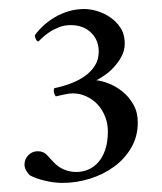

<svg xmlns="http://www.w3.org/2000/svg" viewBox="-20 -765 357 422"><path d="M165.8 -745.2Q178.1 -745.2 193.4 -740.7Q208.7 -736.2 222.3 -726.9Q236 -717.6 245.1 -703.5Q254.2 -689.4 254.2 -669.6Q254.2 -654 247 -640.8Q239.9 -627.6 230.1 -617.1Q220.4 -606.6 209.6 -599.4Q198.9 -592.2 191.8 -588.6Q203.5 -587.4 219.1 -581.4Q234.7 -575.4 248.6 -564.3Q262.6 -553.2 272.7 -536.1Q282.8 -519 282.8 -495.6Q282.8 -465 268.5 -440.4Q254.2 -415.8 230.8 -398.7Q207.4 -381.6 177.8 -372.3Q148.2 -363 117.7 -363Q98.8 -363 78.7 -367.8Q58.5 -372.6 45.5 -379.8Q42.3 -382.2 38 -389.4Q33.8 -396.6 33.8 -403.2Q33.8 -415.2 42.3 -423.9Q50.7 -432.6 63.1 -432.6Q76.1 -432.6 84.5 -423Q93 -413.4 100.8 -405.6Q109.9 -396.6 122.2 -391.8Q134.6 -387 147.6 -387Q161.2 -387 173.6 -392.1Q185.9 -397.2 195.7 -408Q205.4 -418.8 211.3 -435.9Q217.1 -453 217.1 -476.4Q217.1 -493.8 210.9 -509.1Q204.8 -524.4 194.4 -535.5Q184 -546.6 169.7 -553.2Q155.4 -559.8 139.8 -559.8Q132 -559.8 121.6 -557.4Q111.2 -555 102.7 -553.2Q98.2 -558.6 98.2 -565.8Q98.2 -569.4 99.5 -571.2Q117 -574.8 134.2 -581.1Q151.5 -587.4 165.4 -597Q179.4 -606.6 188.2 -620.1Q197 -633.6 197 -651.6Q197 -676.8 180.1 -693.3Q163.2 -709.8 135.2 -709.8Q120.9 -709.8 108.6 -704.7Q96.2 -699.6 87.1 -693.3Q78 -687 72.2 -681.3Q66.3 -675.6 64.4 -673.8Q61.1 -674.4 58.8 -678.9Q56.6 -683.4 56.6 -687.6Q64.4 -698.4 75.4 -708.6Q86.5 -718.8 100.1 -726.9Q113.8 -735 130.3 -740.1Q146.9 -745.2 165.8 -745.2Z"/></svg>

Font: Vermiglione
Style: Regular
Weight: 400
Version: Version 1.000